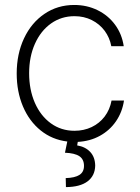

<svg xmlns="http://www.w3.org/2000/svg" viewBox="-20 -558 561 769"><path d="M277.3 -538.1Q328.1 -538.1 370.6 -517.3Q413.1 -496.6 440.7 -459.2Q468.3 -421.9 475.6 -373H425.8Q419.4 -407.2 399.2 -434.6Q378.9 -461.9 347.7 -477.5Q316.4 -493.2 278.3 -493.2Q225.6 -493.2 184.3 -463.9Q143.1 -434.6 119.9 -382.6Q96.7 -330.6 96.7 -264.6Q96.7 -198.7 119.6 -146.2Q142.6 -93.8 183.8 -64Q225.1 -34.2 278.3 -34.2Q315.9 -34.2 347.2 -49.1Q378.4 -64 399.2 -91.3Q419.9 -118.7 426.8 -155.3H476.6Q469.7 -108.9 444.6 -72.3Q419.4 -35.6 379.9 -13.9Q340.3 7.8 291.5 10.3L289.1 24.4Q321.8 29.8 341.3 50.5Q360.8 71.3 361.3 105.5Q360.4 146 330.6 168.5Q300.8 190.9 244.1 191.4L243.2 155.3Q279.8 154.3 298.1 142.6Q316.4 130.9 316.4 106.4Q316.4 80.1 297.9 67.6Q279.3 55.2 240.2 53.7L249.5 8.8Q189 1.5 143.1 -35.4Q97.2 -72.3 72 -131.6Q46.9 -190.9 46.9 -263.7Q46.9 -341.8 76.2 -404.3Q105.5 -466.8 158 -502.4Q210.4 -538.1 277.3 -538.1Z"/></svg>

Font: Pretendard ExtraLight
Style: Regular
Weight: 200
Designer: Base glyphs from Inter by Rasmus Andersson; Hangeul glyphs from Noto Sans CJK(Source Han Sans) by Jang Soo-young and Kan
Foundry: Kil Hyung-jin
Version: Version 1.309